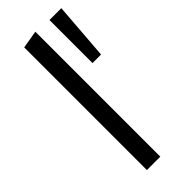

<svg xmlns="http://www.w3.org/2000/svg" viewBox="-237 -748 779 779"><g transform="rotate(-45 152.5 -358.5)"><path d="M86 0V-704L163 -717V0ZM286 -463H237V-710H305Z"/></g></svg>

Font: Ysabeau Office Medium
Style: Regular
Weight: 500
Designer: Christian Thalmann (Catharsis Fonts)
Version: Version 2.001;gftools[0.9.30]; featfreeze: tnum,lnum,ss02